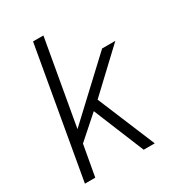

<svg xmlns="http://www.w3.org/2000/svg" viewBox="-175 -827 849 931"><g transform="rotate(-30 250.0 -361.5)"><path d="M26 0 153 -723H211L127 -247L426 -526H500L283 -322L417 0H355L239 -283L115 -173L84 0Z"/></g></svg>

Font: Archivo SemiBold ExtraLight
Style: Italic
Weight: 250
Italic angle: -10°
Version: Version 2.001